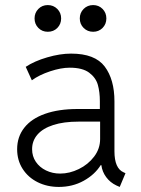

<svg xmlns="http://www.w3.org/2000/svg" viewBox="-20 -737 563 765"><path d="M48.3 -142.6Q48.3 -191.9 76.7 -228Q105 -264.2 159.2 -283.4Q213.4 -302.7 289.6 -302.7H377.9V-333.5Q377.9 -370.1 369.9 -398.9Q361.8 -427.7 335.2 -447.5Q308.6 -467.3 257.8 -467.3Q223.1 -467.3 179.7 -452.9Q136.2 -438.5 106.9 -417L82.5 -470.7Q117.2 -493.7 168.2 -508.5Q219.2 -523.4 263.2 -523.4Q358.4 -523.4 397.2 -471.9Q436 -420.4 436 -333V-134.3Q436 -65.9 472.7 -50.3L480 -46.9L457 7.8L443.8 2Q418.9 -9.8 403.1 -31.2Q387.2 -52.7 383.8 -79.1H381.3Q357.4 -41 313.2 -16.6Q269 7.8 214.4 7.8Q168 7.8 130.1 -11Q92.3 -29.8 70.3 -64Q48.3 -98.1 48.3 -142.6ZM219.7 -45.4Q257.3 -45.4 294.2 -63.5Q331.1 -81.5 355 -113Q378.9 -144.5 378.9 -183.1V-252.4H293Q233.9 -252.4 192.4 -239Q150.9 -225.6 129.4 -200.9Q107.9 -176.3 107.9 -142.6Q107.9 -114.3 122.8 -92.3Q137.7 -70.3 163.3 -57.9Q189 -45.4 219.7 -45.4ZM297.9 -663.6Q297.9 -686 313.2 -701.4Q328.6 -716.8 351.1 -716.8Q373.5 -716.8 388.7 -701.4Q403.8 -686 403.8 -663.6Q403.8 -641.1 388.7 -625.7Q373.5 -610.4 351.1 -610.4Q328.6 -610.4 313.2 -625.7Q297.9 -641.1 297.9 -663.6ZM117.7 -663.6Q117.7 -686 132.8 -701.4Q147.9 -716.8 170.4 -716.8Q192.9 -716.8 208.3 -701.4Q223.6 -686 223.6 -663.6Q223.6 -641.1 208.5 -625.7Q193.4 -610.4 170.4 -610.4Q147.9 -610.4 132.8 -625.7Q117.7 -641.1 117.7 -663.6Z"/></svg>

Font: Reddit Sans Light
Style: Regular
Weight: 300
Designer: Stephen Hutchings
Foundry: Reddit
Version: Version 1.013